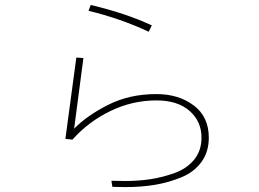

<svg xmlns="http://www.w3.org/2000/svg" viewBox="-20 -723 1040 770"><path d="M242.2 -166 286.1 -492.2 314.5 -490.2 277.3 -207Q329.1 -259.8 414.1 -302.7Q499 -345.7 607.4 -345.7Q696.3 -345.7 756.8 -300.3Q817.4 -254.9 817.4 -170.9Q817.4 -114.3 788.1 -73.7Q758.8 -33.2 708 -12.2Q657.2 8.8 602.1 18.1Q546.9 27.3 483.4 27.3Q478.5 27.3 460.9 26.9Q443.4 26.4 430.7 26.4L426.8 2Q437.5 2 454.1 2.4Q470.7 2.9 481.4 2.9Q535.2 2.9 583.5 -4.4Q631.8 -11.7 680.7 -29.3Q729.5 -46.9 758.8 -83Q788.1 -119.1 788.1 -170.9Q788.1 -236.3 740.2 -278.3Q692.4 -320.3 607.4 -320.3Q510.7 -320.3 422.9 -277.8Q335 -235.4 270.5 -163.1ZM335 -679.7 343.8 -703.1Q484.4 -669.9 588.9 -621.1L576.2 -595.7Q463.9 -648.4 335 -679.7Z"/></svg>

Font: Gothic A1 Thin
Style: Regular
Weight: 250
Designer: HanYang I&C Co.,Ltd.
Foundry: HanYang I&C Co.,Ltd.
Version: Version 2.50